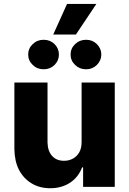

<svg xmlns="http://www.w3.org/2000/svg" viewBox="-20 -977 675 1004"><path d="M406.7 -235.4V-545.4H580.1V0H414.6V-101.6H409.2Q390.6 -51.8 347.7 -22.5Q302.7 7.3 242.7 7.3Q186.5 7.3 144.5 -18.6Q101.6 -44.9 78.6 -90.3Q56.2 -134.8 55.2 -197.8V-545.4H228.5V-231.9Q229.5 -187.5 252 -162.1Q274.9 -136.2 314.9 -136.2Q341.3 -136.2 361.8 -147.9Q382.8 -159.2 395 -181.6Q406.7 -202.1 406.7 -235.4ZM208.5 -614.7Q174.3 -614.7 151.4 -637.2Q127.4 -659.7 127.4 -691.9Q127.4 -724.1 151.4 -746.6Q174.3 -769 208.5 -769Q242.2 -769 265.1 -746.6Q288.1 -723.6 288.1 -691.9Q288.1 -660.2 265.1 -637.2Q242.2 -614.7 208.5 -614.7ZM430.2 -614.7Q396 -614.7 373 -637.2Q349.1 -659.7 349.1 -691.9Q349.1 -724.1 373 -746.6Q396 -769 430.2 -769Q463.4 -769 486.3 -746.6Q509.8 -723.1 509.8 -691.9Q509.8 -660.6 486.3 -637.2Q463.4 -614.7 430.2 -614.7ZM377 -796.4H258.3L330.6 -956.5H483.9Z"/></svg>

Font: My Font
Style: Regular
Weight: 500
Designer: Rasmus Andersson
Foundry: rsms
Version: Version 0.001